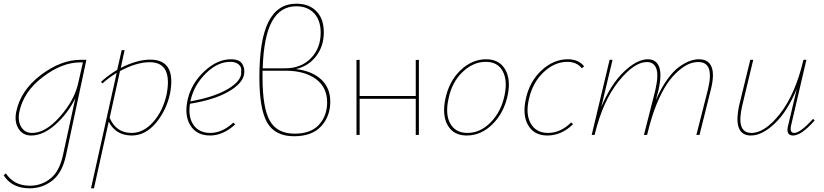

<svg xmlns="http://www.w3.org/2000/svg" viewBox="-54 -731 4462 1040"><path d="M382 -407H414L304 108Q284 204 230 246.5Q176 289 107 289Q11 289 -34 219L-22 208Q21 275 108 275Q171 275 220 235.5Q269 196 288 105L354 -199Q314 -117 247 -57Q180 3 115 3Q69 3 46 -34.5Q23 -72 34 -126Q58 -242 167 -324.5Q276 -407 382 -407ZM120 -11Q193 -11 270.5 -99Q348 -187 369 -278L395 -393H380Q282 -393 178 -314Q74 -235 51 -126Q41 -77 60.5 -44Q80 -11 120 -11Z M760 -408Q902 -408 867 -224Q847 -132 790 -64.5Q733 3 660 3Q573 3 535 -72L455 289H439L578 -336Q536 -311 501 -279L493 -288Q535 -325 581 -353L605 -459L621 -460L600 -363Q688 -408 760 -408ZM849 -222Q881 -394 757 -394Q685 -394 596 -346L540 -93Q575 -11 659 -11Q723 -11 776 -70.5Q829 -130 849 -222Z M1197 -410Q1243 -410 1258.5 -384.5Q1274 -359 1268 -327Q1258 -277 1181.5 -233.5Q1105 -190 975 -169Q964 -98 994 -54.5Q1024 -11 1085 -11Q1150 -11 1210 -67L1220 -57Q1154 3 1084 3Q1011 3 977 -52Q943 -107 963 -194Q984 -281 1053.5 -345.5Q1123 -410 1197 -410ZM1252 -327Q1252 -339 1252.5 -354.5Q1253 -370 1237.5 -383Q1222 -396 1193 -396Q1125 -396 1062.5 -335Q1000 -274 980 -194L977 -182Q1096 -203 1169 -242.5Q1242 -282 1252 -327Z M1549 -357Q1637 -346 1686 -300.5Q1735 -255 1735 -180Q1735 -101 1685.5 -47Q1636 7 1539 7Q1436 7 1393.5 -66.5Q1351 -140 1351 -312Q1351 -516 1400.5 -613.5Q1450 -711 1551 -711Q1620 -711 1660 -670Q1700 -629 1700 -556Q1700 -482 1659 -427.5Q1618 -373 1549 -357ZM1551 -697Q1464 -697 1419 -614.5Q1374 -532 1369 -361H1491Q1577 -361 1630 -415.5Q1683 -470 1683 -554Q1683 -621 1647.5 -659Q1612 -697 1551 -697ZM1542 -7Q1630 -7 1674 -55.5Q1718 -104 1718 -177Q1718 -258 1657 -303Q1596 -348 1492 -348H1368V-313Q1368 -147 1407.5 -77Q1447 -7 1542 -7Z M2198 -406 2215 -407V0H2198V-196H1894V0H1877V-406L1894 -407V-211H2198Z M2474 3Q2403 3 2371.5 -51.5Q2340 -106 2358 -194Q2378 -291 2440.5 -350.5Q2503 -410 2579 -410Q2650 -410 2682 -355.5Q2714 -301 2696 -215Q2676 -120 2614 -58.5Q2552 3 2474 3ZM2478 -11Q2548 -11 2604.5 -69Q2661 -127 2679 -215Q2696 -295 2669 -345.5Q2642 -396 2577 -396Q2509 -396 2451 -340.5Q2393 -285 2375 -194Q2357 -110 2385.5 -60.5Q2414 -11 2478 -11Z M3098 -361Q3070 -396 3019 -396Q2950 -396 2890.5 -340Q2831 -284 2811 -194Q2792 -113 2821 -62Q2850 -11 2914 -11Q2983 -11 3040 -68L3050 -58Q2987 3 2911 3Q2840 3 2807.5 -51.5Q2775 -106 2794 -194Q2814 -289 2879 -349.5Q2944 -410 3022 -410Q3079 -410 3110 -372Z M3732 -410Q3784 -410 3800.5 -368Q3817 -326 3796 -244L3735 0H3718L3780 -244Q3818 -395 3729 -395Q3707 -395 3684 -387Q3661 -379 3631 -355.5Q3601 -332 3573 -296Q3545 -260 3516.5 -198.5Q3488 -137 3466 -58L3451 0H3434L3496 -244Q3514 -324 3501 -359.5Q3488 -395 3450 -395Q3381 -395 3296.5 -290Q3212 -185 3168 -5L3167 0H3151L3248 -407H3264L3203 -152Q3256 -277 3326.5 -343.5Q3397 -410 3455 -410Q3500 -410 3516 -369.5Q3532 -329 3513 -244L3499 -190Q3527 -254 3560 -300Q3593 -346 3624.5 -368.5Q3656 -391 3682 -400.5Q3708 -410 3732 -410Z M4350 -87 4359 -79Q4287 3 4242 3Q4201 3 4215 -51L4262 -250Q4211 -127 4142.5 -62Q4074 3 4013 3Q3965 3 3948.5 -37Q3932 -77 3950 -161L4010 -407H4026L3967 -161Q3931 -11 4016 -11Q4090 -11 4172 -116Q4254 -221 4298 -407H4314L4231 -51Q4222 -11 4248 -11Q4281 -11 4350 -87Z"/></svg>

Font: EauTestInfant Thin
Style: Italic
Weight: 250
Italic angle: -12°
Designer: Christian Thalmann (Catharsis Fonts)
Version: Version 0.001;PS 000.001;hotconv 1.0.88;makeotf.lib2.5.64775